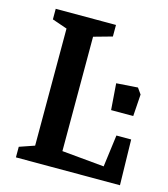

<svg xmlns="http://www.w3.org/2000/svg" viewBox="-95 -679 659 754"><g transform="rotate(15 235.0 -302.0)"><path d="M39 -43 100 -64V-540L39 -561V-604H284V-557L209 -536V-71L381 -55L398 -185H458L462 0H39ZM344 -383 431 -389 448 -365 442 -276H352Z"/></g></svg>

Font: Grenze Medium
Style: Regular
Weight: 500
Designer: Renata Polastri
Foundry: Omnibus-Type
Version: Version 1.002; ttfautohint (v1.8)